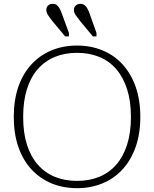

<svg xmlns="http://www.w3.org/2000/svg" viewBox="-20 -966 805 1003"><path d="M451 -887 484 -794V-776H465L397 -858Q385 -873 375.5 -887Q366 -901 366 -914Q366 -928 375.5 -937Q385 -946 400 -946Q413 -946 422 -939Q431 -932 438 -918.5Q445 -905 451 -887ZM306 -887 340 -794V-776H320L252 -858Q240 -873 231 -887Q222 -901 222 -914Q222 -928 231 -937Q240 -946 255 -946Q269 -946 277.5 -939Q286 -932 293 -918.5Q300 -905 306 -887ZM383 17Q310 17 249.5 -8Q189 -33 144.5 -81Q100 -129 76 -198Q52 -267 52 -355Q52 -444 76 -513Q100 -582 144.5 -630Q189 -678 249.5 -703Q310 -728 383 -728Q454 -728 515 -703Q576 -678 620 -630Q664 -582 688.5 -513Q713 -444 713 -355Q713 -267 688.5 -198Q664 -129 620 -81Q576 -33 515 -8Q454 17 383 17ZM382 -21Q447 -21 499 -42.5Q551 -64 587.5 -106Q624 -148 644 -210.5Q664 -273 664 -355Q664 -437 644 -499.5Q624 -562 587.5 -604.5Q551 -647 499 -668.5Q447 -690 382 -690Q318 -690 266 -668.5Q214 -647 177 -604.5Q140 -562 120.5 -499.5Q101 -437 101 -355Q101 -273 120.5 -211Q140 -149 177 -106.5Q214 -64 266 -42.5Q318 -21 382 -21Z"/></svg>

Font: Roboto Serif 20pt Thin
Style: Regular
Weight: 250
Version: Version 1.008